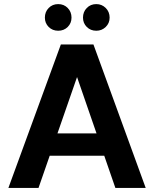

<svg xmlns="http://www.w3.org/2000/svg" viewBox="-20 -917 752 937"><path d="M21 0 277 -700H436L691 0H543L356 -541L168 0ZM134 -157 171 -266H531L567 -157ZM264 -767Q236 -767 217.5 -785.5Q199 -804 199 -831Q199 -859 217.5 -878Q236 -897 264 -897Q292 -897 310.5 -878Q329 -859 329 -831Q329 -804 310.5 -785.5Q292 -767 264 -767ZM450 -767Q422 -767 403.5 -785.5Q385 -804 385 -831Q385 -859 403.5 -878Q422 -897 450 -897Q477 -897 496 -878Q515 -859 515 -831Q515 -804 496 -785.5Q477 -767 450 -767Z"/></svg>

Font: DM Sans 18pt ExtraBold
Style: Regular
Weight: 800
Designer: Colophon Foundry, Jonny Pinhorn
Foundry: Colophon Foundry
Version: Version 4.004;gftools[0.9.30]